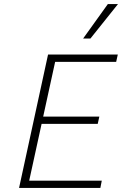

<svg xmlns="http://www.w3.org/2000/svg" viewBox="-20 -927 602 947"><path d="M475 0H74L217 -658H561L553 -622H252L124 -36H482ZM158 -316 166 -352H470L462 -316ZM390 -737 512 -907H562L426 -737Z"/></svg>

Font: Ysabeau ExtraLight
Style: Italic
Weight: 250
Italic angle: -12°
Version: Version 2.000;gftools[0.9.27.dev2+g8671c4b]